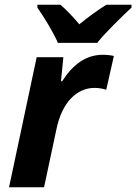

<svg xmlns="http://www.w3.org/2000/svg" viewBox="-20 -786 572 806"><path d="M223 -606H388C423 -650 492 -717 532 -754V-766H426C387 -741 352 -716 313 -684C290 -712 257 -746 234 -766H137V-754C164 -715 203 -653 223 -606ZM18 0H165L217 -244C241 -359 304 -417 377 -417C397 -417 415 -413 426 -409L458 -551C447 -554 427 -556 411 -556C340 -556 285 -514 241 -445H236L246 -546H134Z"/></svg>

Font: Noto Sans
Style: Bold Italic
Weight: 700
Italic angle: -12°
Designer: Monotype Design Team
Foundry: Monotype Imaging Inc.
Version: Version 2.013